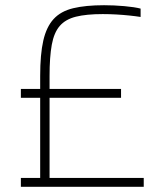

<svg xmlns="http://www.w3.org/2000/svg" viewBox="-20 -716 621 736"><path d="M60 0V-34H134V-341H60V-375H134V-425Q134 -508 146 -560.5Q158 -613 185.5 -643Q213 -673 260.5 -684.5Q308 -696 379 -696Q417 -696 456.5 -692.5Q496 -689 519 -683V-651Q500 -654 476 -656.5Q452 -659 426 -660.5Q400 -662 374 -662Q311 -662 271 -652Q231 -642 209 -616.5Q187 -591 178.5 -544.5Q170 -498 170 -425V-375H444V-341H170V-34H531V0Z"/></svg>

Font: Saira Thin
Style: Regular
Weight: 100
Designer: Hector Gatti with collaboration of the Omnibus-Type team
Foundry: Omnibus-Type
Version: Version 1.101